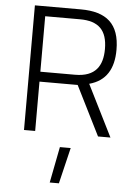

<svg xmlns="http://www.w3.org/2000/svg" viewBox="-63 -739 740 1062"><g transform="rotate(5 307.5 -207.5)"><path d="M494 -485C494 -392 455 -329 342 -329H149V-637H342C446 -637 494 -589 494 -485ZM498 0H567L424 -286C517 -311 558 -381 558 -486C558 -630 485 -692 342 -692H87V0H149V-274H361ZM305 277 353 77H293L254 277Z"/></g></svg>

Font: RazerF5 Light
Style: Regular
Weight: 300
Foundry: Razer Inc.
Version: Version 2